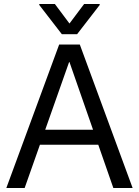

<svg xmlns="http://www.w3.org/2000/svg" viewBox="-20 -942 696 962"><path d="M11.7 0 276.4 -718.8H379.9L644.5 0H547.9L328.1 -630.9H326.2L103.5 0ZM144.5 -216.8V-292H511.7V-216.8ZM254.9 -921.9 328.1 -824.2 401.4 -921.9H479.5V-917L366.2 -770.5H290L176.8 -917V-921.9Z"/></svg>

Font: Inter Display V
Style: Regular
Weight: 400
Designer: Rasmus Andersson
Foundry: rsms
Version: Version 3.015;git-src